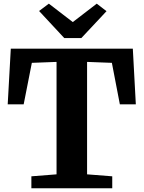

<svg xmlns="http://www.w3.org/2000/svg" viewBox="-20 -1002 764 1022"><path d="M281 -74V-672.5L149.5 -667.5L106 -446.5H21L37.5 -743H687L703 -446.5H618L575.5 -667.5L443.5 -672.5V-74L577.5 -63.5V0H147V-63.5ZM322 -799.5 188 -943.5 240 -982.5 367.5 -884.5 495 -982.5 547 -942.5 413 -799.5Z"/></svg>

Font: Merriweather ExtraBold
Style: Regular
Weight: 800
Version: Version 2.100